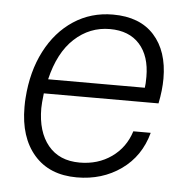

<svg xmlns="http://www.w3.org/2000/svg" viewBox="-44 -573 610 627"><g transform="rotate(5 261.0 -260.0)"><path d="M40 -204Q40 -224 41 -234Q47 -321 81.5 -388Q116 -455 173 -492.5Q230 -530 302 -530Q390 -530 437 -478Q484 -426 484 -336Q484 -298 475 -254H99Q95 -220 95 -205Q95 -128 131.5 -83.5Q168 -39 235 -39Q295 -39 339.5 -70.5Q384 -102 401 -156H458Q437 -78 375 -34Q313 10 230 10Q140 10 90 -47.5Q40 -105 40 -204ZM426 -301Q428 -313 428 -337Q428 -405 393.5 -443.5Q359 -482 296 -482Q230 -482 180 -436Q130 -390 109 -301Z"/></g></svg>

Font: Mona Sans Light
Style: Italic
Weight: 300
Italic angle: -11.7°
Designer: Deni Anggara
Foundry: GitHub
Version: Version 2.000